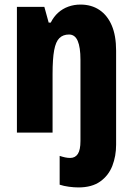

<svg xmlns="http://www.w3.org/2000/svg" viewBox="-20 -580 580 840"><path d="M323 240Q304 240 281.5 237Q259 234 241 228V102Q253 106 264.5 108.5Q276 111 287 111Q309 111 320.5 93.5Q332 76 332 37V-319Q332 -373 320 -401Q308 -429 282 -429Q256 -429 240 -413.5Q224 -398 217 -360.5Q210 -323 210 -256V0H54V-550H174L193 -481H202Q215 -507 234.5 -524.5Q254 -542 279 -551Q304 -560 332 -560Q380 -560 415 -536.5Q450 -513 469 -468.5Q488 -424 488 -358V53Q488 103 471.5 145.5Q455 188 418.5 214Q382 240 323 240Z"/></svg>

Font: Noto Sans Display Condensed ExtraBold
Style: Regular
Weight: 800
Width: 3
Designer: Monotype Design Team
Foundry: Monotype Imaging Inc.
Version: Version 2.003